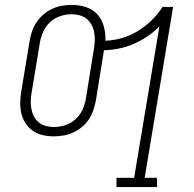

<svg xmlns="http://www.w3.org/2000/svg" viewBox="-20 -548 790 783"><path d="M455 215V177H527L630 -440Q607 -417 580 -399Q553 -381 524 -368.5Q495 -356 465 -350Q435 -344 404 -343L371 -138Q367 -118 360.5 -98.5Q354 -79 342.5 -61.5Q331 -44 314 -30Q297 -16 278.5 -7.5Q260 1 239.5 4.5Q219 8 199 8Q176 8 154 3Q132 -2 114 -14.5Q96 -27 84 -45.5Q72 -64 67 -85.5Q62 -107 62.5 -130.5Q63 -154 67 -177L101 -382Q104 -402 111 -421.5Q118 -441 130 -458.5Q142 -476 158.5 -490Q175 -504 194 -512.5Q213 -521 233 -524.5Q253 -528 272 -528Q303 -528 331 -519Q359 -510 377.5 -489Q396 -468 403.5 -440Q411 -412 410 -382Q443 -383 476.5 -392.5Q510 -402 540.5 -420.5Q571 -439 597.5 -464.5Q624 -490 643 -520H686L570 177H620L621 215ZM200 -30Q223 -30 246 -37.5Q269 -45 287.5 -61.5Q306 -78 316 -100Q326 -122 330 -144L363 -349Q366 -366 366.5 -383Q367 -400 364 -416.5Q361 -433 353.5 -447Q346 -461 333.5 -471Q321 -481 305 -485.5Q289 -490 272 -490Q250 -490 226.5 -482.5Q203 -475 185 -458.5Q167 -442 157 -420Q147 -398 143 -376L109 -171Q106 -154 105.5 -137Q105 -120 108 -103.5Q111 -87 118.5 -73Q126 -59 138 -49Q150 -39 166.5 -34.5Q183 -30 200 -30Z"/></svg>

Font: Iosevka Etoile Extralight
Style: Italic
Weight: 200
Italic angle: -9°
Designer: Belleve Invis
Foundry: Belleve Invis
Version: Version 22.1.2; ttfautohint (v1.8.4)